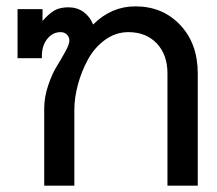

<svg xmlns="http://www.w3.org/2000/svg" viewBox="-20 -584 682 604"><path d="M198.2 -456.1Q198.2 -467.8 190.4 -475.3Q182.6 -482.9 170.9 -482.9Q145 -482.9 127.7 -460.4Q110.4 -438 111.8 -400.9H35.2V-555.2H113.8V-518.1Q133.8 -541 151.1 -551Q168.5 -561 195.8 -561Q222.2 -561 242.7 -546.4Q263.2 -531.7 272.9 -506.8Q330.1 -564 405.8 -564Q491.7 -564 546.9 -505.4Q602.1 -446.8 602.1 -353V0H506.8V-353Q506.8 -412.1 473.1 -447.5Q439.5 -482.9 383.8 -482.9Q343.8 -482.9 310.3 -458.5Q276.9 -434.1 256.6 -396.7Q236.3 -359.4 225.1 -317.9Q213.9 -276.4 213.9 -238.8V0H119.1V-242.2Q119.1 -278.8 131.6 -315.4Q144 -352.1 158.7 -375.7Q173.3 -399.4 185.8 -422.1Q198.2 -444.8 198.2 -456.1Z"/></svg>

Font: LT Superior Med
Style: Regular
Weight: 500
Designer: Daniel Lyons
Foundry: LyonsType
Version: Version 1.000